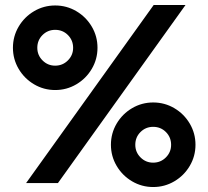

<svg xmlns="http://www.w3.org/2000/svg" viewBox="-20 -736 838 772"><path d="M598 -716H726L213 0H85ZM426 -154Q426 -200 449 -239Q472 -278 511 -301Q550 -324 596 -324Q642 -324 681 -301Q720 -278 743 -239Q766 -200 766 -154Q766 -108 743 -69Q720 -30 681 -7Q642 16 596 16Q550 16 511 -7Q472 -30 449 -69Q426 -108 426 -154ZM668 -153.7Q668 -184 647.2 -205Q626.3 -226 595.8 -226Q566 -226 545 -205.2Q524 -184.3 524 -153.8Q524 -124 545.1 -103Q566.1 -82 595.7 -82Q626 -82 647 -103.1Q668 -124.1 668 -153.7ZM32 -544Q32 -590 55 -629Q78 -668 117 -691Q156 -714 202 -714Q248 -714 287 -691Q326 -668 349 -629Q372 -590 372 -544Q372 -498 349 -459Q326 -420 287 -397Q248 -374 202 -374Q156 -374 117 -397Q78 -420 55 -459Q32 -498 32 -544ZM274 -543.7Q274 -574 253.2 -595Q232.3 -616 201.8 -616Q172 -616 151 -595.2Q130 -574.3 130 -543.8Q130 -514 151.1 -493Q172.1 -472 201.7 -472Q232 -472 253 -493.1Q274 -514.1 274 -543.7Z"/></svg>

Font: Uncut Sans Variable
Style: Regular
Weight: 400
Designer: Kasper Nordkvist
Foundry: UNCUT.wtf
Version: Version 1.304;Glyphs 3.2 (3246)